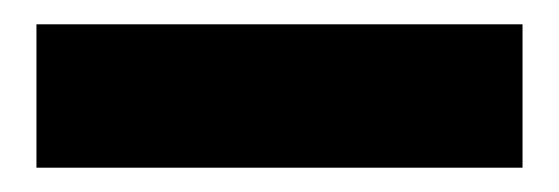

<svg xmlns="http://www.w3.org/2000/svg" viewBox="-20 -766 460 158"><path d="M410 -746V-628H10V-746Z"/></svg>

Font: Poppins A&M
Style: Bold-A&M
Weight: 700
Designer: Ninad Kale (Devanagari), Jonny Pinhorn (Latin)
Foundry: Indian Type Foundry
Version: 4.004